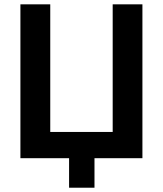

<svg xmlns="http://www.w3.org/2000/svg" viewBox="-20 -730 751 886"><path d="M298.8 136.2V0H74.2V-710H211.9V-121.1H500V-710H637.2V0H416V136.2Z"/></svg>

Font: Rawline
Style: Bold
Weight: 700
Designer: Matt McInerney, Pablo Impallari, Rodrigo Fuenzalida
Foundry: Matt McInerney, Pablo Impallari, Rodrigo Fuenzalida
Version: Version 4.020;PS 004.020;hotconv 1.0.88;makeotf.lib2.5.64775